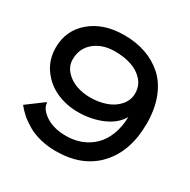

<svg xmlns="http://www.w3.org/2000/svg" viewBox="-161 -863 1016 1025"><g transform="rotate(30 347.0 -350.0)"><path d="M142.1 -190.9Q143.6 -152.8 192.1 -120.4Q240.7 -87.9 317.9 -87.9Q367.2 -87.9 409.9 -104.2Q452.6 -120.6 484.9 -151.9Q517.1 -183.1 536.1 -231.9Q555.2 -280.8 556.2 -341.8Q525.4 -287.6 457.3 -258.8Q389.2 -230 309.1 -230Q237.3 -230 175.8 -257.6Q114.3 -285.2 74.7 -340.8Q35.2 -396.5 35.2 -470.2Q35.2 -575.7 114.3 -642.8Q193.4 -710 320.8 -710Q393.6 -710 454.3 -688.7Q515.1 -667.5 561.3 -625.5Q607.4 -583.5 633.3 -515.6Q659.2 -447.8 659.2 -359.9Q659.2 -190.4 566.9 -90.3Q474.6 9.8 310.1 9.8Q259.8 9.8 215.1 -1.5Q170.4 -12.7 137.2 -32Q104 -51.3 79.8 -72.3Q55.7 -93.3 37.1 -117.2L139.2 -192.9ZM145 -460Q145 -420.4 172.1 -389.9Q199.2 -359.4 239.7 -344.7Q280.3 -330.1 326.2 -330.1Q378.9 -330.1 423.3 -345.7Q467.8 -361.3 496.3 -393.8Q524.9 -426.3 524.9 -469.2Q524.9 -514.6 496.1 -547.1Q467.3 -579.6 422.1 -594.7Q377 -609.9 320.8 -609.9Q244.1 -609.9 194.6 -569.3Q145 -528.8 145 -460Z"/></g></svg>

Font: Tiffany Gothic CC
Style: Regular
Weight: 400
Designer: indestructible type*
Foundry: Cowboy Collective
Version: Version 1.000